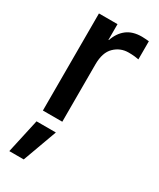

<svg xmlns="http://www.w3.org/2000/svg" viewBox="-195 -583 729 883"><g transform="rotate(30 169.5 -141.5)"><path d="M58.1 0V-515.6H156.7V-432.1H158.7Q172.9 -474.6 203.4 -498.3Q233.9 -522 283.2 -522Q294.9 -522 304.7 -521Q314.5 -520 320.8 -519.5V-423.3Q314.9 -424.8 299.8 -426.5Q284.7 -428.2 266.6 -428.2Q223.1 -428.2 192.1 -397.9Q161.1 -367.7 161.1 -304.7V0ZM17.6 238.8 57.6 57.6H160.2L94.2 238.8Z"/></g></svg>

Font: Inter Display Medium
Style: Regular
Weight: 500
Designer: Rasmus Andersson
Foundry: rsms
Version: Version 4.001;git-9221beed3